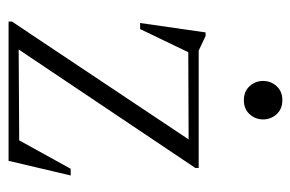

<svg xmlns="http://www.w3.org/2000/svg" viewBox="-138 -556 694 459"><g transform="rotate(90 209.5 -327.0)"><path d="M32 0V-8L321.5 -442L340 -430.5L75 -429.5L111.5 -442.5L50 -314.5H35.5L58 -471H66.5L101.5 -454.5H382V-446.5L91 -12.5L73.5 -24L331 -25.5L310 -14.5L384 -148.5H400L365 0ZM220 -562.5Q199 -562.5 186.5 -576.2Q174 -590 174 -608.5Q174 -627 186.5 -640.8Q199 -654.5 220 -654.5Q241 -654.5 253.5 -640.8Q266 -627 266 -608.5Q266 -590 253.5 -576.2Q241 -562.5 220 -562.5Z"/></g></svg>

Font: Newsreader 36pt Light
Style: Regular
Weight: 300
Designer: Hugues Gentile
Foundry: Production Type
Version: Version 1.003